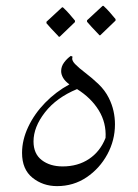

<svg xmlns="http://www.w3.org/2000/svg" viewBox="-20 -627 468 653"><path d="M188 -385Q188 -401 198 -414.5Q208 -428 221 -437L227 -434Q222 -423 235 -409.5Q248 -396 270.5 -379Q293 -362 315 -341Q337 -320 350 -294Q361 -272 366 -249.5Q371 -227 371 -204Q371 -150 345 -102Q319 -54 274.5 -24Q230 6 174 6Q126 6 90.5 -22.5Q55 -51 55 -107Q55 -151 76 -195.5Q97 -240 133.5 -277.5Q170 -315 216 -340Q201 -351 194.5 -362.5Q188 -374 188 -385ZM94 -146Q94 -104 122 -82.5Q150 -61 193 -61Q245 -61 283 -86.5Q321 -112 339 -158Q342 -209 316 -251.5Q290 -294 242 -324Q172 -295 133 -245Q94 -195 94 -146ZM318 -507Q317 -509 309 -517Q301 -525 291.5 -535.5Q282 -546 276 -553V-558L329 -607H332Q344 -596 353.5 -585Q363 -574 373 -562V-557L321 -507ZM180 -502Q179 -504 171 -512Q163 -520 153.5 -530.5Q144 -541 138 -548V-553L191 -602H194Q206 -591 215.5 -580Q225 -569 235 -557V-552L183 -502Z"/></svg>

Font: Bona Nova SC
Style: Italic
Weight: 400
Italic angle: -4°
Designer: Mateusz Machalski
Foundry: Capitalics
Version: Version 4.001; ttfautohint (v1.8.4.7-5d5b)